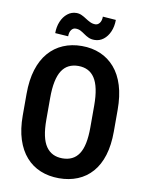

<svg xmlns="http://www.w3.org/2000/svg" viewBox="-97 -967 798 1045"><g transform="rotate(10 301.5 -444.0)"><path d="M552.7 -412.1V-292.5Q552.7 -217.3 535.2 -160.6Q517.6 -104 484.4 -66.2Q451.2 -28.3 404.8 -9.3Q358.4 9.8 302.2 9.8Q245.6 9.8 199.2 -9.3Q152.8 -28.3 119.4 -66.2Q85.9 -104 67.6 -160.6Q49.3 -217.3 49.3 -292.5V-412.1Q49.3 -488.8 67.4 -546.4Q85.4 -604 118.9 -642.6Q152.3 -681.2 198.7 -700.9Q245.1 -720.7 301.3 -720.7Q357.9 -720.7 404.1 -700.9Q450.2 -681.2 483.6 -642.6Q517.1 -604 534.9 -546.4Q552.7 -488.8 552.7 -412.1ZM422.9 -292.5V-413.1Q422.9 -465.3 415 -502.9Q407.2 -540.5 391.6 -564.2Q376 -587.9 353.3 -599.1Q330.6 -610.4 301.3 -610.4Q271.5 -610.4 248.8 -599.1Q226.1 -587.9 210.7 -564.2Q195.3 -540.5 187.5 -502.9Q179.7 -465.3 179.7 -413.1V-292.5Q179.7 -241.2 187.5 -204.6Q195.3 -168 211.2 -145Q227.1 -122.1 249.8 -111.1Q272.5 -100.1 302.2 -100.1Q331.5 -100.1 354.2 -111.1Q377 -122.1 392.3 -145Q407.7 -168 415.3 -204.6Q422.9 -241.2 422.9 -292.5ZM385.3 -897.9 458 -892.6Q458 -856.9 445.6 -827.9Q433.1 -798.8 411.4 -782Q389.6 -765.1 361.8 -765.1Q342.8 -765.1 328.6 -771.7Q314.5 -778.3 303 -786.6Q291.5 -794.9 279.3 -801.5Q267.1 -808.1 251 -808.1Q236.8 -808.1 227.3 -795.2Q217.8 -782.2 217.8 -759.8L145.5 -764.6Q145.5 -799.8 157.7 -828.9Q169.9 -857.9 191.7 -875.2Q213.4 -892.6 240.7 -892.6Q256.3 -892.6 270 -886.2Q283.7 -879.9 296.4 -871.3Q309.1 -862.8 322.8 -856.2Q336.4 -849.6 351.6 -849.6Q365.7 -849.6 375.5 -862.5Q385.3 -875.5 385.3 -897.9Z"/></g></svg>

Font: Roboto Condensed SemiBold
Style: Regular
Weight: 600
Designer: Christian Robertson
Foundry: Google
Version: Version 3.008; 2023